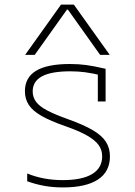

<svg xmlns="http://www.w3.org/2000/svg" viewBox="-20 -810 590 840"><path d="M255 10Q211 10 173 3Q135 -4 99 -17V-51Q136 -36 174.5 -29Q213 -22 255 -22Q339 -22 383 -48.5Q427 -75 427 -126Q427 -154 411.5 -175.5Q396 -197 361 -217Q326 -237 266 -258Q200 -281 161.5 -303Q123 -325 106 -351Q89 -377 89 -411Q89 -471 138 -500.5Q187 -530 286 -530Q323 -530 357 -525.5Q391 -521 442 -509V-366H408V-506L429 -479Q383 -490 352 -494Q321 -498 288 -498Q204 -498 163.5 -476Q123 -454 123 -410Q123 -385 137.5 -365Q152 -345 186 -327Q220 -309 279 -288Q346 -264 386 -240.5Q426 -217 443.5 -189.5Q461 -162 461 -126Q461 -59 408.5 -24.5Q356 10 255 10ZM90 -570 247 -790H303L460 -570H418L277 -768H273L132 -570Z"/></svg>

Font: M PLUS Code Latin SemiExpanded ExtraLight
Style: Regular
Weight: 250
Width: 6
Designer: Coji Morishita
Foundry: UNDERFOREST DESIGN
Version: Version 1.002; ttfautohint (v1.8.3)